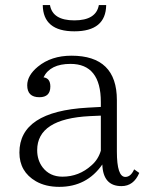

<svg xmlns="http://www.w3.org/2000/svg" viewBox="-20 -727 583 754"><path d="M376 -307.1V-326.2Q376 -476.1 256.8 -476.1Q176.8 -476.1 150.9 -423.3Q177.7 -419.9 177.7 -387.2Q177.7 -345.2 134.8 -345.2Q86.9 -345.2 86.9 -392.1Q86.9 -430.7 128.9 -465.3Q181.2 -508.3 260.7 -508.3Q439 -508.3 439 -334V-131.8Q439 -32.2 472.2 -32.2Q493.7 -32.2 506.8 -62L526.9 -47.9Q504.9 3.9 457 3.9Q384.8 3.9 381.8 -81.1Q320.8 6.8 212.9 6.8Q159.2 6.8 121.1 -15.1Q56.2 -52.7 56.2 -127.9Q56.2 -289.1 323.7 -304.2ZM376 -272.9 333 -271Q126 -260.7 126 -137.2Q126 -98.6 147 -70.3Q175.3 -33.2 225.1 -33.2Q290.5 -33.2 339.8 -78.1Q365.7 -100.6 376 -135.3ZM397 -707Q395.5 -604 272 -604Q149.4 -604 147.9 -707H176.3Q186.5 -647 272 -647Q357.4 -647 368.2 -707Z"/></svg>

Font: I.MingCP
Style: Regular
Weight: 400
Designer: I.Font Project
Version: Version 8.000; Sep 06, 2022